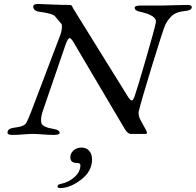

<svg xmlns="http://www.w3.org/2000/svg" viewBox="-20 -678 991 972"><path d="M446 129Q446 189 390.5 231.5Q335 274 285 274Q271 274 271 266Q271 256 288 253Q327 245 357 218.5Q387 192 387 158Q387 147 369 147Q336 147 336 118Q336 98 352.5 83.5Q369 69 392 69Q417 69 431.5 85.5Q446 102 446 129ZM800 -650Q821 -650 859.5 -651.5Q898 -653 928 -653Q951 -653 951 -642Q951 -625 914 -622Q875 -618 854.5 -601.5Q834 -585 818 -555Q809 -539 750 -346.5Q691 -154 682 -112Q681 -111 682 -100.5Q683 -90 686 -82Q690 -72 700 -54.5Q710 -37 717 -23.5Q724 -10 724 -6Q724 0 716 0H643Q634 0 625 -8Q616 -16 601 -43L357 -456Q341 -485 333 -485Q324 -485 313 -455L197 -117Q189 -94 188 -78.5Q187 -63 190 -54Q193 -45 204.5 -39Q216 -33 226 -30.5Q236 -28 257 -24Q282 -19 282 -6Q282 5 252 5Q226 5 195.5 2.5Q165 0 146 0Q127 0 97.5 2.5Q68 5 42 5Q18 5 18 -6Q18 -25 43 -30Q54 -32 69.5 -34.5Q85 -37 89 -39Q93 -41 101 -44.5Q109 -48 113 -56Q117 -64 122.5 -75.5Q128 -87 136 -108L285 -500Q291 -515 293 -532.5Q295 -550 291 -557L258 -596Q247 -610 169 -620Q164 -621 156 -628Q148 -635 148 -644Q148 -658 173 -658Q195 -657 244.5 -655Q294 -653 333 -653Q337 -653 340 -651.5Q343 -650 344 -648.5Q345 -647 347 -642.5Q349 -638 350 -636L628 -188Q641 -169 648 -169Q653 -169 661 -189Q675 -229 718.5 -379Q762 -529 769 -564Q776 -600 687 -619Q662 -624 662 -639Q662 -650 693 -650Z"/></svg>

Font: EB Garamond 12
Style: Italic
Weight: 400
Italic angle: -17°
Version: Version 0.016; ttfautohint (v1.8.4)